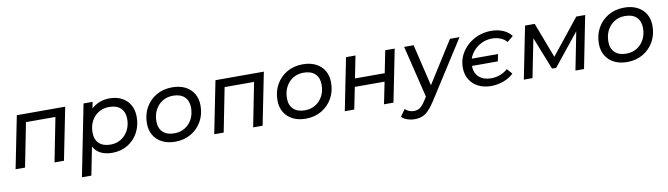

<svg xmlns="http://www.w3.org/2000/svg" viewBox="-37 -1128 6677 1919"><g transform="rotate(-10 3301.5 -168.5)"><path d="M40 0 146 -530H637L531 0H435L523 -446H224L136 0Z M1023 6Q884 6 831 -90L775 194H679L823 -530H915L902 -465Q937 -498 984.5 -516.5Q1032 -535 1089 -535Q1156 -535 1209 -508Q1262 -481 1292.5 -429.5Q1323 -378 1323 -307Q1323 -216 1284 -145.5Q1245 -75 1177 -34.5Q1109 6 1023 6ZM1019 -78Q1079 -78 1125.5 -107Q1172 -136 1199 -186.5Q1226 -237 1226 -302Q1226 -372 1185 -411.5Q1144 -451 1068 -451Q1008 -451 961 -422.5Q914 -394 887.5 -343.5Q861 -293 861 -227Q861 -157 902 -117.5Q943 -78 1019 -78Z M1661 6Q1585 6 1529 -22.5Q1473 -51 1442.5 -102.5Q1412 -154 1412 -223Q1412 -313 1452 -383.5Q1492 -454 1562 -494.5Q1632 -535 1723 -535Q1798 -535 1854 -507Q1910 -479 1940.5 -427.5Q1971 -376 1971 -307Q1971 -217 1931 -146.5Q1891 -76 1821 -35Q1751 6 1661 6ZM1667 -78Q1727 -78 1774 -107Q1821 -136 1847.5 -186.5Q1874 -237 1874 -302Q1874 -372 1833 -411.5Q1792 -451 1716 -451Q1656 -451 1609.5 -422.5Q1563 -394 1536 -343.5Q1509 -293 1509 -227Q1509 -157 1550 -117.5Q1591 -78 1667 -78Z M2056 0 2162 -530H2653L2547 0H2451L2539 -446H2240L2152 0Z M2986 6Q2910 6 2854 -22.5Q2798 -51 2767.5 -102.5Q2737 -154 2737 -223Q2737 -313 2777 -383.5Q2817 -454 2887 -494.5Q2957 -535 3048 -535Q3123 -535 3179 -507Q3235 -479 3265.5 -427.5Q3296 -376 3296 -307Q3296 -217 3256 -146.5Q3216 -76 3146 -35Q3076 6 2986 6ZM2992 -78Q3052 -78 3099 -107Q3146 -136 3172.5 -186.5Q3199 -237 3199 -302Q3199 -372 3158 -411.5Q3117 -451 3041 -451Q2981 -451 2934.5 -422.5Q2888 -394 2861 -343.5Q2834 -293 2834 -227Q2834 -157 2875 -117.5Q2916 -78 2992 -78Z M3381 0 3487 -530H3583L3538 -305H3840L3885 -530H3981L3875 0H3779L3824 -222H3522L3477 0Z M4057 200Q4019 200 3982 187.5Q3945 175 3924 153L3974 82Q3991 99 4013.5 108.5Q4036 118 4064 118Q4097 118 4123.5 100.5Q4150 83 4178 39L4205 -3L4077 -530H4173L4274 -106L4542 -530H4639L4263 58Q4228 112 4197 143Q4166 174 4132.5 187Q4099 200 4057 200Z M4989 -297 4974 -225H4711Q4712 -153 4757 -111.5Q4802 -70 4880 -70Q4926 -70 4969 -85.5Q5012 -101 5049 -133L5096 -79Q5054 -39 4993 -16.5Q4932 6 4867 6Q4792 6 4736 -23Q4680 -52 4649 -103.5Q4618 -155 4618 -224Q4618 -289 4644.5 -345.5Q4671 -402 4718 -445Q4765 -488 4827 -512.5Q4889 -537 4960 -537Q5027 -537 5080.5 -514Q5134 -491 5165 -449L5104 -399Q5079 -429 5040 -444.5Q5001 -460 4956 -460Q4901 -460 4854 -438.5Q4807 -417 4772.5 -380Q4738 -343 4722 -297Z M5198 0 5304 -530H5402L5538 -172L5824 -530H5914L5809 0H5722L5798 -385L5537 -60H5495L5364 -391L5286 0Z M6248 6Q6172 6 6116 -22.5Q6060 -51 6029.5 -102.5Q5999 -154 5999 -223Q5999 -313 6039 -383.5Q6079 -454 6149 -494.5Q6219 -535 6310 -535Q6385 -535 6441 -507Q6497 -479 6527.5 -427.5Q6558 -376 6558 -307Q6558 -217 6518 -146.5Q6478 -76 6408 -35Q6338 6 6248 6ZM6254 -78Q6314 -78 6361 -107Q6408 -136 6434.5 -186.5Q6461 -237 6461 -302Q6461 -372 6420 -411.5Q6379 -451 6303 -451Q6243 -451 6196.5 -422.5Q6150 -394 6123 -343.5Q6096 -293 6096 -227Q6096 -157 6137 -117.5Q6178 -78 6254 -78Z"/></g></svg>

Font: Montserrat Medium
Style: Italic
Weight: 500
Italic angle: -11.3°
Designer: Julieta Ulanovsky
Foundry: Julieta Ulanovsky
Version: Version 9.000; ttfautohint (v1.8.4.7-5d5b)